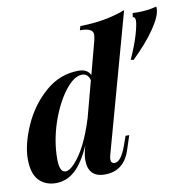

<svg xmlns="http://www.w3.org/2000/svg" viewBox="-87 -880 961 980"><g transform="rotate(-10 393.0 -390.5)"><path d="M151.9 -105Q151.9 -36.1 184.1 -36.1Q203.6 -36.1 231 -65.4Q293.5 -131.8 340.8 -283.7L391.1 -472.7Q381.3 -507.8 351.1 -507.8Q308.6 -507.8 261.7 -446.3Q214.8 -384.8 183.1 -291Q151.9 -196.8 151.9 -105ZM378.9 14.2Q292 14.2 292 -76.2Q292 -104 304.2 -145L305.2 -149.4Q267.6 -64.5 224.6 -25.4Q181.6 13.7 126 14.2Q70.3 14.2 37.1 -21Q3.9 -56.2 3.9 -131.3Q3.9 -206.5 45.9 -302.2Q87.9 -397.9 164.1 -464.4Q240.2 -530.8 336.9 -530.8Q383.8 -530.8 397.9 -497.1L442.9 -667Q447.8 -685.5 447.8 -700.2Q447.8 -733.4 379.9 -732.9L386.2 -753.9Q514.6 -754.9 620.1 -794.9L423.8 -85Q418.5 -67.9 418.5 -57.6Q418.5 -35.2 438 -35.2Q470.7 -35.2 499 -113.8L516.1 -162.1H535.2L511.2 -88.9Q477.5 14.2 378.9 14.2ZM785.6 -773.9Q785.2 -736.3 742.2 -672.9Q699.2 -609.4 623.5 -536.1L609.4 -540Q640.1 -606.9 655.3 -658.7Q670.4 -710.9 670.4 -731.4Q670.4 -752 657.2 -752L660.6 -772.9L688.5 -772Q738.3 -772 784.2 -784.2Q785.6 -782.2 785.6 -773.9Z"/></g></svg>

Font: PlayfairDisplay-BoldItalic
Style: Bold Italic
Weight: 700
Italic angle: -14.9847°
Designer: Claus Eggers Sørensen
Foundry: Claus Eggers Sørensen
Version: Version 1.002;PS 001.002;hotconv 1.0.70;makeotf.lib2.5.58329